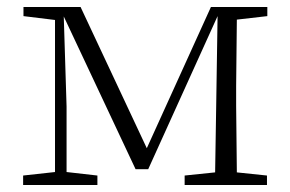

<svg xmlns="http://www.w3.org/2000/svg" viewBox="-20 -528 829 548"><path d="M137 0H258V-27L170 -37V-224L162 -481L367 -45H403L601 -482L597 -223L594 -36L507 -27V0H742V-27L656 -36L654 -226V-283L656 -472L743 -482V-508H582L399 -105L210 -508H47V-482L137 -471V-37L46 -27V0Z"/></svg>

Font: Noto Serif CJK SC ExtraLight
Style: Regular
Weight: 200
Designer: Ryoko NISHIZUKA 西塚涼子 (kana & ideographs); Frank Grießhammer (Latin, Greek & Cyrillic); Wenlong ZHANG 张文龙 (bopomofo); San
Foundry: Adobe
Version: Version 2.001;hotconv 1.1.0;makeotfexe 2.6.0